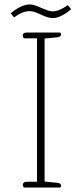

<svg xmlns="http://www.w3.org/2000/svg" viewBox="-20 -841 367 861"><path d="M163 -776Q159 -777 143.5 -784Q128 -791 112 -791Q81 -791 43 -763L28 -781Q47 -798 70 -809.5Q93 -821 113 -821Q129 -821 147.5 -813Q166 -805 169 -804Q181 -799 193.5 -794.5Q206 -790 215 -790Q245 -790 284 -818L299 -800Q280 -783 258 -771.5Q236 -760 216 -760Q195 -760 163 -776ZM82 -12Q82 -18 86.5 -22Q91 -26 100 -26H146V-669H91Q87 -669 84.5 -672.5Q82 -676 82 -681Q82 -695 99 -695H247Q254 -695 254 -687Q254 -676 238 -674L180 -668V-27L238 -21Q254 -19 254 -8Q254 0 247 0H91Q87 0 84.5 -3.5Q82 -7 82 -12Z"/></svg>

Font: Maitree ExtraLight
Style: Regular
Weight: 275
Designer: CadsonDemak Team
Foundry: CadsonDemak
Version: Version 1.003